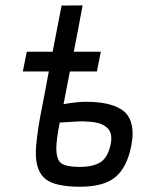

<svg xmlns="http://www.w3.org/2000/svg" viewBox="-20 -692 558 714"><path d="M209 -671.4Q211.9 -671.4 245.1 -671.6Q278.3 -671.9 287.1 -671.9Q278.3 -622.1 254.4 -499.5H355L340.3 -426.3H239.7L216.3 -304.7Q267.1 -313.5 299.3 -313.5Q383.8 -313.5 428.5 -286.9Q473.1 -260.3 473.1 -195.8Q473.1 -174.3 468.3 -150.4Q452.6 -70.3 409.7 -33.9Q366.7 2.4 277.8 2.4Q185.5 2.4 149.4 -26.1Q113.3 -54.7 113.3 -123Q113.3 -149.4 118.9 -190.9Q124.5 -232.4 129.9 -260Q135.3 -287.6 148.9 -358.9Q150.4 -365.2 152.8 -380.1Q155.3 -395 161.6 -426.3H64.9L79.6 -499.5H175.8Q181.2 -528.3 194.6 -596.9Q208 -665.5 209 -671.4ZM276.9 -240.7 202.1 -236.3Q189.5 -172.9 189.5 -140.6Q189.5 -96.7 209 -84Q228.5 -71.3 275.9 -71.3Q328.1 -71.3 355.2 -89.8Q382.3 -108.4 392.1 -158.2Q394 -168 394 -177.7Q394 -202.6 378.2 -217Q362.3 -231.4 338.1 -236.1Q314 -240.7 276.9 -240.7Z"/></svg>

Font: Fantasque Sans Mono
Style: Italic
Weight: 400
Italic angle: -11°
Monospace: yes
Designer: Jany Belluz
Version: Version 1.8.0 ; ttfautohint (v1.8.2)